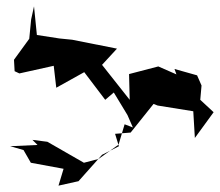

<svg xmlns="http://www.w3.org/2000/svg" viewBox="-20 -749 692 604"><path d="M54 -277 77 -237 180 -218 164 -165 227 -179 301 -262 354 -289 342 -328 391 -332 463 -422 476 -417 588 -399 593 -315 652 -396 610 -435 614 -480 600 -512 529 -532 535 -515 478 -540 386 -516 388 -435 301 -545 348 -596 207 -624 167 -628 96 -639 87 -729 78 -688 72 -627 24 -561 26 -525 41 -518 149 -542 157 -473 245 -522 311 -435 338 -458 381 -387 398 -348 372 -358 353 -294 290 -249 244 -237 129 -303 82 -309 98 -293 12 -289Z"/></svg>

Font: Hussar Lance
Style: Regular
Weight: 700
Foundry: Cannot Into Space Fonts, PlusOne Fonts
Version: Version 2.27